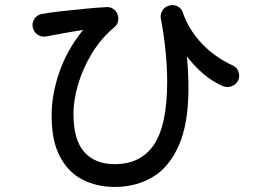

<svg xmlns="http://www.w3.org/2000/svg" viewBox="-20 -723 1040 758"><path d="M433 15Q362 15 305.5 -14Q249 -43 216 -106Q183 -169 184 -270Q184 -350 214 -437.5Q244 -525 308 -605Q271 -599 234 -592.5Q197 -586 162 -579Q143 -576 128 -586.5Q113 -597 109 -616Q106 -634 116.5 -649.5Q127 -665 146 -668Q180 -674 225 -679Q270 -684 316.5 -688.5Q363 -693 401 -695Q415 -696 427 -688Q439 -680 444 -666Q449 -653 446 -639Q443 -625 432 -616Q379 -572 343 -512.5Q307 -453 288.5 -390.5Q270 -328 270 -273Q270 -171 312.5 -123Q355 -75 433 -75Q537 -75 588.5 -153Q640 -231 640 -400Q640 -454 634 -517Q628 -580 615 -650Q612 -667 621.5 -682Q631 -697 648 -701Q665 -706 681 -698Q697 -690 702 -673Q725 -606 776.5 -551.5Q828 -497 898 -465Q915 -458 921.5 -440Q928 -422 920 -405Q912 -389 894.5 -382.5Q877 -376 860 -383Q820 -400 783.5 -431Q747 -462 718 -500Q724 -433 724 -375Q724 -236 686.5 -150Q649 -64 583.5 -24.5Q518 15 433 15Z"/></svg>

Font: Zen Maru Gothic Medium
Style: Regular
Weight: 500
Designer: Yoshimichi Ohira
Foundry: Positype
Version: Version 1.001